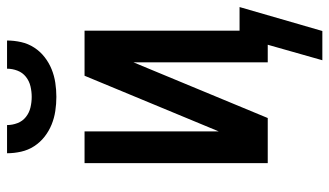

<svg xmlns="http://www.w3.org/2000/svg" viewBox="-215 -565 935 545"><g transform="rotate(-90 252.5 -292.5)"><path d="M250 -600Q230 -600 210 -603Q190 -606 171.5 -613.5Q153 -621 137 -633.5Q121 -646 110 -663Q99 -680 94.5 -700Q90 -720 90 -740H170Q170 -725 175.5 -710.5Q181 -696 193 -686.5Q205 -677 220 -673.5Q235 -670 250 -670Q265 -670 280 -673.5Q295 -677 307 -686.5Q319 -696 324.5 -710.5Q330 -725 330 -740H410Q410 -720 405.5 -700Q401 -680 390 -663Q379 -646 363 -633.5Q347 -621 328.5 -613.5Q310 -606 290 -603Q270 -600 250 -600ZM354 155 398 0H348V-381L190 0H62V-520H152V-139L310 -520H438V-80H505L437 155Z"/></g></svg>

Font: Iosevka SS18 Medium
Style: Regular
Weight: 500
Monospace: yes
Designer: Belleve Invis
Foundry: Belleve Invis
Version: Version 25.1.1; ttfautohint (v1.8.4)